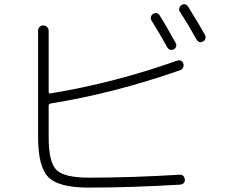

<svg xmlns="http://www.w3.org/2000/svg" viewBox="-20 -851 1040 888"><path d="M688.5 -787.1Q707 -796.9 718.8 -779.3Q743.2 -741.2 793 -651.4Q796.9 -643.6 794.4 -635.3Q792 -627 784.2 -623Q764.6 -614.3 753.9 -631.8Q713.9 -704.1 679.7 -757.8Q675.8 -765.6 678.2 -773.9Q680.7 -782.2 688.5 -787.1ZM820.3 -828.1Q838.9 -837.9 850.6 -819.3Q900.4 -739.3 928.7 -688.5Q932.6 -680.7 929.7 -671.9Q926.8 -663.1 918.9 -659.2Q900.4 -649.4 888.7 -668.9Q851.6 -735.4 811.5 -797.9Q806.6 -804.7 809.6 -814.5Q812.5 -824.2 820.3 -828.1ZM388.7 16.6Q252 16.6 204.1 -31.2Q156.2 -79.1 156.2 -216.8V-709Q156.2 -719.7 163.1 -726.6Q169.9 -733.4 179.7 -733.4Q190.4 -733.4 197.8 -726.1Q205.1 -718.8 205.1 -709V-425.8Q205.1 -417 212.9 -418.9Q509.8 -467.8 798.8 -570.3Q821.3 -577.1 828.1 -555.7Q831.1 -546.9 826.7 -538.1Q822.3 -529.3 813.5 -526.4Q508.8 -419.9 212.9 -372.1Q205.1 -370.1 205.1 -362.3V-215.8Q205.1 -100.6 241.2 -64.9Q277.3 -29.3 391.6 -29.3Q586.9 -29.3 810.5 -43Q820.3 -43.9 827.1 -37.6Q834 -31.2 835 -21Q835.9 -10.7 829.6 -4.4Q823.2 2 813.5 2.9Q585.9 16.6 388.7 16.6Z"/></svg>

Font: Rounded-X Mgen+ 1m light
Style: Regular
Weight: 200
Designer: [Source Han Sans]
Ryoko NISHIZUKA  (kana & ideographs); Paul D. Hunt (Latin, Greek & Cyrillic); Wenlong ZHANG  (bopomofo
Version: Version 1.059.20150602